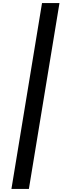

<svg xmlns="http://www.w3.org/2000/svg" viewBox="-20 -970 405 1243"><path d="M252 -950H365L167 253H54Z"/></svg>

Font: Be Vietnam
Style: Bold Italic
Weight: 700
Italic angle: -9.66701°
Designer: Gabriel Lam
Foundry: TypeRant
Version: Version 3.000